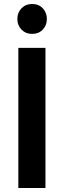

<svg xmlns="http://www.w3.org/2000/svg" viewBox="-20 -943 320 963"><path d="M72 0V-703H208V0ZM141 -773Q109 -773 88 -794.5Q67 -816 67 -848Q67 -880 88 -901.5Q109 -923 141 -923Q174 -923 194.5 -901.5Q215 -880 215 -848Q215 -816 194.5 -794.5Q174 -773 141 -773Z"/></svg>

Font: Outfit SemiBold
Style: Regular
Weight: 600
Designer: Rodrigo Fuenzalida
Foundry: fragTYPE
Version: Version 1.100;gftools[0.9.27]